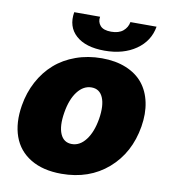

<svg xmlns="http://www.w3.org/2000/svg" viewBox="-84 -813 792 894"><g transform="rotate(10 312.5 -365.5)"><path d="M265.6 9.9Q178.3 9.9 119.9 -25.4Q61.4 -60.7 38.7 -124.1Q16 -187.5 29.8 -271.3Q40.1 -333.8 68 -385.8Q95.9 -437.9 137.8 -474.8Q179.7 -511.7 236.5 -532.1Q293.3 -552.6 359.4 -552.6Q424.7 -552.6 474.4 -532.1Q524.1 -511.7 554 -474.8Q583.8 -437.9 594.6 -385.8Q605.5 -333.8 595.2 -271.3Q573.9 -143.8 485.4 -66.9Q397 9.9 265.6 9.9ZM460.2 -741.5H583.8Q572.1 -672.2 512.6 -630.9Q453.1 -589.5 364.3 -589.5Q274.5 -589.5 228.7 -630.7Q182.9 -671.9 194.6 -741.5H316.8Q312.5 -716.6 327.6 -699.2Q342.7 -681.8 379.3 -681.8Q415.1 -681.8 435.4 -698.7Q455.6 -715.6 460.2 -741.5ZM289.8 -134.9Q327.8 -134.9 356 -171.9Q384.2 -208.8 394.9 -272.7Q405.2 -337 389.4 -373.8Q373.6 -410.5 335.2 -410.5Q296.9 -410.5 268.6 -373.6Q240.4 -336.6 230.1 -272.7Q219.5 -208.5 235.3 -171.7Q251.1 -134.9 289.8 -134.9Z"/></g></svg>

Font: Karasuma Gothic
Style: Italic
Weight: 900
Italic angle: -9.39999°
Designer: Rasmus Andersson / Ryoko Nishizuka
Foundry: Genbu
Version: Version 1.00